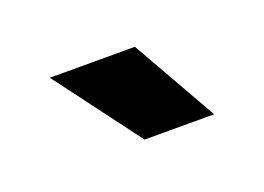

<svg xmlns="http://www.w3.org/2000/svg" viewBox="-39 -774 385 280"><g transform="rotate(-20 153.5 -634.0)"><path d="M182 -700H50L149 -568H257Z"/></g></svg>

Font: Space Cowgirl Bold
Style: Regular
Weight: 700
Designer: Valery Marier
Foundry: Valery Marier
Version: Version 1.000;hotconv 1.0.109;makeotfexe 2.5.65596